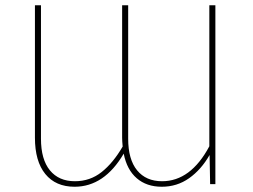

<svg xmlns="http://www.w3.org/2000/svg" viewBox="-20 -701 963 731"><path d="M800 -681V0H780L778 -111Q746 -55 700 -22.5Q654 10 596 10Q538 10 500.5 -22.5Q463 -55 451 -116Q377 10 264 10Q192 10 152.5 -38.5Q113 -87 113 -177V-681H136V-173Q136 -94 170 -52.5Q204 -11 265 -11Q323 -11 367 -46Q411 -81 447 -143Q445 -165 445 -177V-681H468V-173Q468 -94 502 -52.5Q536 -11 597 -11Q706 -11 777 -144V-681Z"/></svg>

Font: Fira Sans Thin
Style: Regular
Weight: 100
Designer: bBox Type GmbH & Carrois Corporate GbR & Edenspiekermann AG
Foundry: bBox Type GmbH & Carrois Corporate GbR & Edenspiekermann AG
Version: Version 4.301